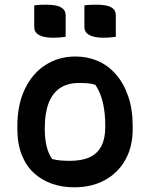

<svg xmlns="http://www.w3.org/2000/svg" viewBox="-20 -788 640 819"><path d="M303 -547Q352 -547 396 -528.5Q440 -510 473.5 -472Q507 -434 526.5 -378.5Q546 -323 546 -250V-237Q546 -162 514.5 -106Q483 -50 427 -19.5Q371 11 296 11Q245 11 201 -4.5Q157 -20 124 -50.5Q91 -81 72.5 -128Q54 -175 54 -238V-250Q54 -340 85.5 -407Q117 -474 173.5 -510.5Q230 -547 303 -547ZM317 -434Q268 -434 235.5 -412Q203 -390 187 -347Q171 -304 171 -242V-235Q171 -200 178 -167.5Q185 -135 202 -110Q220 -105 238 -103.5Q256 -102 279 -102Q331 -102 364 -118Q397 -134 413 -166Q429 -198 429 -246V-252Q429 -306 419 -349.5Q409 -393 387 -426Q373 -431 356.5 -432.5Q340 -434 317 -434ZM126 -765Q139 -767 153.5 -767.5Q168 -768 180 -768Q200 -768 218 -764.5Q236 -761 248 -751Q260 -741 260 -723V-631Q247 -629 232 -628Q217 -627 205 -627Q186 -627 167.5 -631Q149 -635 137.5 -645Q126 -655 126 -674ZM340 -765Q353 -767 368 -767.5Q383 -768 394 -768Q414 -768 432.5 -764.5Q451 -761 462.5 -751Q474 -741 474 -723V-631Q461 -629 446.5 -628Q432 -627 419 -627Q400 -627 382 -631Q364 -635 352 -645Q340 -655 340 -674Z"/></svg>

Font: Recursive Monospace Casual SemiBold
Style: Regular
Weight: 600
Version: Version 1.047